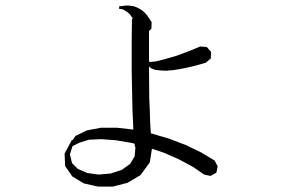

<svg xmlns="http://www.w3.org/2000/svg" viewBox="-20 -646 1040 704"><path d="M461.9 -122.1 404.3 -131.8 351.6 -135.7 306.6 -133.8 271.5 -123 246.1 -110.4 236.3 -80.1 244.1 -47.9 265.6 -26.4 299.8 -11.7 341.8 -5.9 385.7 -9.8 426.8 -23.4 457 -44.9 473.6 -72.3 476.6 -105.5 474.6 -109.4 473.6 -119.1ZM668 -398.4 638.7 -392.6 613.3 -388.7 588.9 -386.7 568.4 -387.7 549.8 -389.6 534.2 -395.5 526.4 -402.3V-386.7L527.3 -285.2L529.3 -241.2L530.3 -203.1L532.2 -169.9L533.2 -157.2L599.6 -137.7L661.1 -114.3L717.8 -86.9L766.6 -57.6L778.3 -36.1L773.4 -12.7L752 -1L728.5 -5.9L687.5 -34.2L636.7 -61.5L581.1 -85.9L537.1 -100.6L529.3 -50.8L495.1 -3.9L447.3 24.4L393.6 38.1H338.9L287.1 26.4L245.1 1L218.8 -37.1L216.8 -83L244.1 -133.8L246.1 -131.8L256.8 -147.5L298.8 -168L350.6 -177.7H408.2L468.8 -170.9L467.8 -200.2L465.8 -239.3L463.9 -333L462.9 -386.7V-508.8L463.9 -577.1H466.8L465.8 -580.1L460.9 -586.9L455.1 -594.7L448.2 -600.6L439.5 -606.4L428.7 -612.3L417 -613.3V-623L429.7 -624L443.4 -626L457 -625L470.7 -623L483.4 -618.2L496.1 -611.3L507.8 -602.5L518.6 -590.8L527.3 -578.1L536.1 -564.5L535.2 -541L526.4 -532.2V-507.8V-419.9L531.2 -418.9L541 -419.9L551.8 -420.9L583 -428.7L627 -441.4L681.6 -461.9L713.9 -475.6L738.3 -473.6L753.9 -456.1L752.9 -431.6L734.4 -416L700.2 -406.2Z"/></svg>

Font: Kurinto Seri
Style: Regular
Weight: 400
Designer: Kurinto was developed by Clint Goss from a range of fonts that are compatible with the SIL Open Font License Version 1.1
Foundry: Clinton F. Goss
Version: Version 2.196; July 25, 2020